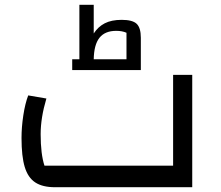

<svg xmlns="http://www.w3.org/2000/svg" viewBox="-20 -783 924 803"><path d="M70 0ZM70 -206Q70 -251 77.5 -300.5Q85 -350 98 -384L174 -371Q150 -290 150 -222Q150 -139 166 -90H704V-470H784V0H210Q158 0 127.5 -20Q97 -40 83.5 -84.5Q70 -129 70 -206ZM569 -625V-490H282V-535H312V-763H372V-643Q390 -671 418 -685.5Q446 -700 489 -700Q534 -700 551.5 -683.5Q569 -667 569 -625ZM509 -535V-646Q491 -654 466 -654Q419 -654 396 -625Q373 -596 372 -535Z"/></svg>

Font: Changa
Style: Regular
Weight: 400
Designer: Eduardo Rodriguez Tunni
Foundry: Eduardo Rodriguez Tunni
Version: Version 2.002; ttfautohint (v1.5.10-5e6f)